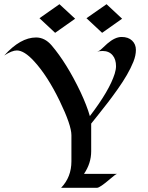

<svg xmlns="http://www.w3.org/2000/svg" viewBox="-67 -890 701 910"><path d="M365.2 -172.9Q365.2 -116.2 331.1 -65.9H487.8Q481.4 -64.9 455.6 -42.5Q406.2 0 393.1 0H222.7Q271.5 -50.8 271.5 -125.5V-249Q271.5 -296.4 215.8 -411.6Q157.7 -531.2 94.7 -599.6Q47.9 -650.9 12.7 -650.9Q-10.3 -650.9 -46.9 -627Q29.8 -712.4 104 -712.4Q145.5 -712.4 177.7 -674.8Q249.5 -590.3 314.5 -454.1Q344.7 -389.6 358.9 -339.8Q451.7 -460.9 476.6 -540.5Q482.9 -561 482.9 -576.4Q482.9 -591.8 479 -605Q475.1 -618.2 466.8 -627.9Q449.7 -648.4 419.4 -648.4Q404.8 -648.4 393.1 -645Q403.8 -647.9 415.8 -659.4Q427.7 -670.9 441.4 -683.1Q478 -714.8 509.5 -714.8Q541 -714.8 559.1 -697.5Q577.1 -680.2 577.1 -653.6Q577.1 -627 565.2 -597.2Q553.2 -567.4 534.4 -534.9Q515.6 -502.4 491.9 -469Q468.3 -435.5 444.8 -404.8Q421.4 -374 400.1 -347.9Q378.9 -321.8 365.2 -304.2ZM511.7 -801.3 417 -734.4 342.8 -803.7 438 -870.1ZM289.1 -801.3 194.3 -734.4 120.1 -803.7 214.8 -870.1Z"/></svg>

Font: Fondamento
Style: Regular
Weight: 400
Version: Version 1.000